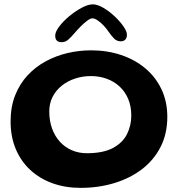

<svg xmlns="http://www.w3.org/2000/svg" viewBox="-20 -834 840 906"><path d="M360 52.5Q288 52.5 227.8 30.8Q167.5 9 123.2 -31.8Q79 -72.5 54.5 -130.5Q30 -188.5 30 -261Q30 -330 51.5 -384.2Q73 -438.5 110.2 -478.5Q147.5 -518.5 196 -544.8Q244.5 -571 299.2 -583.8Q354 -596.5 410 -596.5Q486 -596.5 551.5 -574.5Q617 -552.5 666 -511.2Q715 -470 742.2 -412.2Q769.5 -354.5 769.5 -282.5Q769.5 -203 737.8 -140.8Q706 -78.5 649.8 -35.5Q593.5 7.5 519.2 30Q445 52.5 360 52.5ZM390 -111Q466.5 -111 512.5 -135.5Q558.5 -160 579 -200.5Q599.5 -241 599.5 -288.5Q599.5 -332.5 585 -367Q570.5 -401.5 544.2 -425.8Q518 -450 483.2 -462.5Q448.5 -475 409 -475Q370 -475 334.8 -463.5Q299.5 -452 272 -430.2Q244.5 -408.5 228.5 -377.5Q212.5 -346.5 212.5 -308Q212.5 -263.5 225.8 -227.2Q239 -191 262.8 -165Q286.5 -139 319 -125Q351.5 -111 390 -111ZM270.5 -635Q240.5 -635 240.5 -666Q240.5 -683.5 259 -708.2Q277.5 -733 306.2 -757Q335 -781 365.2 -797.2Q395.5 -813.5 418 -813.5Q439.5 -813.5 467 -797.5Q494.5 -781.5 520 -757.8Q545.5 -734 562.2 -710Q579 -686 579 -669.5Q579 -655.5 571.2 -647.2Q563.5 -639 550.5 -639Q532 -639 519.5 -651Q507 -663 491.5 -685.5Q481.5 -700.5 467.8 -714.8Q454 -729 440.2 -738.2Q426.5 -747.5 416 -747.5Q406.5 -747.5 391.8 -736.5Q377 -725.5 361.2 -709.8Q345.5 -694 332 -678Q314 -657 301 -646Q288 -635 270.5 -635Z"/></svg>

Font: Gluten Medium
Style: Regular
Weight: 500
Designer: Tyler Finck
Foundry: Etcetera Type Company
Version: Version 1.300